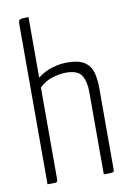

<svg xmlns="http://www.w3.org/2000/svg" viewBox="-84 -787 570 840"><g transform="rotate(-10 201.0 -367.5)"><path d="M58 0V-712Q58 -724 61.5 -728.5Q65 -733 75 -734Q85 -735 103 -735V-466Q134 -490 169 -500Q204 -510 235 -510Q284 -510 310 -493.5Q336 -477 345 -447Q354 -417 354 -375V-12Q354 -6 351.5 -3.5Q349 -1 339.5 -0.5Q330 0 308 0V-367Q308 -412 291.5 -439.5Q275 -467 221 -467Q195 -467 162.5 -457.5Q130 -448 103 -422V-12Q103 -6 101 -3.5Q99 -1 90 -0.5Q81 0 58 0Z"/></g></svg>

Font: Yanone Kaffeesatz ExtraLight Light
Style: Regular
Weight: 300
Version: Version 2.003